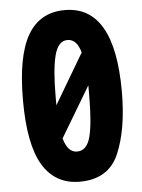

<svg xmlns="http://www.w3.org/2000/svg" viewBox="-53 -766 605 818"><g transform="rotate(-5 250.0 -357.0)"><path d="M255 10Q379 10 423 -93.5Q467 -197 467 -357Q467 -724 255 -724Q148 -724 96 -634.5Q44 -545 44 -357Q44 -167 97.5 -78.5Q151 10 255 10ZM184 -357Q184 -476 199.5 -536Q215 -596 255 -596Q295 -596 311 -538L184 -323Q184 -339 184 -357ZM327 -357Q327 -234 312 -176.5Q297 -119 255 -119Q215 -119 198 -180L327 -396Q327 -378 327 -357Z"/></g></svg>

Font: Noto Sans Mono Condensed Extra
Style: Regular
Weight: 800
Width: 3
Designer: Monotype Design Team
Foundry: Monotype Imaging Inc.
Version: Version 1.900